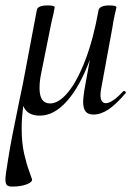

<svg xmlns="http://www.w3.org/2000/svg" viewBox="-38 -414 502 709"><path d="M46 -102 98 -377Q99 -385 109 -389.5Q119 -394 137 -394Q164 -394 164 -387L159 -361Q153 -339 148 -312L113 -138Q108 -113 108 -88Q108 -32 147 -32Q179 -32 213 -73Q247 -114 277 -192Q307 -270 326 -377Q328 -385 338 -389.5Q348 -394 365 -394Q392 -394 392 -387Q391 -382 385.5 -358.5Q380 -335 377 -312L336 -89Q333 -74 333 -64Q333 -33 353 -33Q376 -33 417 -77Q418 -78 420 -78Q424 -78 426 -74.5Q428 -71 425 -69Q390 -28 362 -9.5Q334 9 307 9Q287 9 278 -2.5Q269 -14 269 -38Q269 -54 274 -84L294 -194Q258 -96 210 -41.5Q162 13 109 13Q62 13 48 -23Q42 22 42 59Q42 115 51.5 155Q61 195 69.5 217.5Q78 240 80 247Q83 258 61 266.5Q39 275 7 275Q-7 275 -12.5 269.5Q-18 264 -18 248Q-18 234 -8 174Q4 98 32 -35Q31 -31 46 -102Z"/></svg>

Font: CormorantInfant-MediumItalic
Style: Italic
Weight: 500
Italic angle: -10°
Designer: Christian Thalmann (Catharsis Fonts)
Foundry: Catharsis Fonts
Version: Version 3.303